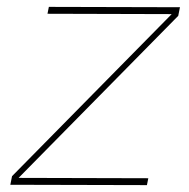

<svg xmlns="http://www.w3.org/2000/svg" viewBox="-20 -537 550 558"><path d="M503 -516 498 -491 34 -20 411 -19 407 1 10 0 15 -25 479 -496 118 -497 122 -517Z"/></svg>

Font: TypoPRO Montserrat
Style: Italic
Weight: 250
Italic angle: -11.3°
Designer: Julieta Ulanovsky
Foundry: Julieta Ulanovsky
Version: Version 6.001